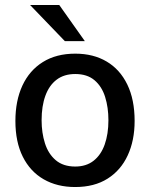

<svg xmlns="http://www.w3.org/2000/svg" viewBox="-20 -743 604 773"><path d="M282.5 10Q210 10 155.8 -21.2Q101.5 -52.5 71.8 -112Q42 -171.5 42 -256Q42 -337.5 70.2 -398.5Q98.5 -459.5 152.5 -493.2Q206.5 -527 283 -527Q356 -527 409.5 -495.2Q463 -463.5 492.5 -402.8Q522 -342 522 -256Q522 -177.5 494.2 -117.5Q466.5 -57.5 413.2 -23.8Q360 10 282.5 10ZM283 -72.5Q327 -72.5 356.8 -95.8Q386.5 -119 401.5 -161.2Q416.5 -203.5 416.5 -259Q416.5 -310.5 403.2 -352.8Q390 -395 360.5 -420Q331 -445 283 -445Q238 -445 208 -422.2Q178 -399.5 162.8 -357.8Q147.5 -316 147.5 -259Q147.5 -208.5 161 -166Q174.5 -123.5 204.5 -98Q234.5 -72.5 283 -72.5ZM218.5 -723H101L241 -577.5H321.5Z"/></svg>

Font: Public Sans Medium
Style: Regular
Weight: 500
Designer: The Public Sans Project Authors: Dan O. Williams and USWDS (Libre Franklin designed by Pablo Impallari and Rodrigo Fuenz
Version: Version 1.007